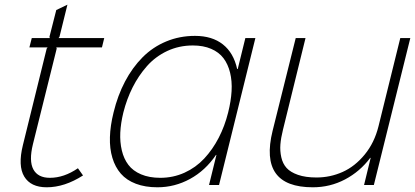

<svg xmlns="http://www.w3.org/2000/svg" viewBox="-20 -793 1781 823"><path d="M314 -71.8 335.9 -41Q256.8 9.8 180.2 9.8Q111.8 9.8 84 -36.1Q56.2 -82 78.1 -170.9L180.2 -585L184.1 -589.8H106L116.2 -629.9H193.8L191.9 -634.8L221.2 -750L269 -772.9L234.9 -634.8L231 -629.9H426.8L417 -589.8H221.2L223.1 -585L121.1 -174.8Q103.5 -103 123 -66.9Q142.6 -30.8 193.8 -30.8Q254.4 -30.8 314 -71.8Z M958 -311Q970.2 -359.9 972.7 -402.6Q975.1 -445.3 966.3 -481.4Q957.5 -517.6 938 -543.5Q918.5 -569.3 885 -583.7Q851.6 -598.1 806.6 -598.1Q747.6 -598.1 697 -574.5Q646.5 -550.8 610.1 -509.8Q573.7 -468.8 548.6 -418.7Q523.4 -368.7 508.8 -311Q497.6 -265.1 495.6 -224.6Q493.7 -184.1 502.2 -148.2Q510.7 -112.3 530.3 -86.4Q549.8 -60.5 584.7 -45.7Q619.6 -30.8 667 -30.8Q722.2 -30.8 770.8 -52.7Q819.3 -74.7 855.5 -113.5Q891.6 -152.3 917.5 -202.4Q943.4 -252.4 958 -311ZM1074.7 -629.9 918.9 0H876L907.7 -128.9H905.8Q860.4 -62 794.7 -26.1Q729 9.8 654.8 9.8Q602.1 9.8 562.3 -5.4Q522.5 -20.5 498 -48.6Q473.6 -76.7 461.7 -116.5Q449.7 -156.2 451.2 -205.1Q452.6 -253.9 466.8 -311Q484.4 -383.8 515.9 -443.6Q547.4 -503.4 591.1 -547.4Q634.8 -591.3 692.1 -615.2Q749.5 -639.2 815.9 -639.2Q889.2 -639.2 935.3 -602.8Q981.4 -566.4 996.6 -497.1H999L1031.7 -629.9Z M1738.8 -629.9 1582.5 0H1540.5L1568.8 -116.2H1566.9Q1522.9 -57.6 1459 -23.9Q1395 9.8 1320.8 9.8Q1088.9 9.8 1148.4 -231.9L1247.6 -629.9H1289.6L1192.9 -236.8Q1184.1 -201.7 1181.9 -173.8Q1179.7 -146 1185.8 -118.7Q1191.9 -91.3 1208.5 -73Q1225.1 -54.7 1257.3 -43.5Q1289.6 -32.2 1336.4 -32.2Q1395.5 -32.2 1448.5 -55.9Q1501.5 -79.6 1543.2 -130.4Q1585 -181.2 1602.5 -252L1695.8 -629.9Z"/></svg>

Font: Sinkin Sans 200 X Light Italic
Style: Regular
Weight: 200
Italic angle: -112°
Designer: Keith Bates
Foundry: K-Type
Version: Sinkin Sans (version 1.0)  by Keith Bates   •   © 2014   www